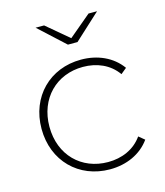

<svg xmlns="http://www.w3.org/2000/svg" viewBox="-109 -805 769 893"><g transform="rotate(-15 275.5 -359.0)"><path d="M311 4C390 4 461 -27 504 -87L476 -110C438 -56 377 -31 311 -31C183 -31 89 -123 89 -260C89 -396 183 -489 311 -489C377 -489 438 -464 476 -410L504 -433C461 -493 390 -524 311 -524C161 -524 51 -415 51 -260C51 -105 161 4 311 4ZM442 -722H401L294 -632L187 -722H146L271 -607H317Z"/></g></svg>

Font: Montserrat-Alt1 ExtLt
Style: Regular
Weight: 200
Designer: Differentunic
Foundry: Differentunic
Version: Version 7.222